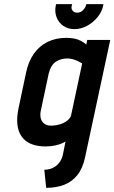

<svg xmlns="http://www.w3.org/2000/svg" viewBox="-20 -692 550 923"><path d="M477 -672H395L393 -665Q389 -653 378 -642Q367 -631 350 -631Q336 -631 328.5 -641.5Q321 -652 325 -665L327 -672H250L248 -665Q242 -635 252 -609Q262 -583 284.5 -567.5Q307 -552 338 -552Q369 -552 398 -567.5Q427 -583 448.5 -609Q470 -635 476 -665ZM389 64 510 -500H399L395 -478Q382 -489 367 -496.5Q352 -504 335 -507Q318 -510 299 -510Q248 -510 208.5 -490.5Q169 -471 143 -434Q117 -397 106 -346L70 -176Q50 -85 83.5 -36.5Q117 12 200 12Q212 12 225 10.5Q238 9 250.5 6Q263 3 274.5 -1.5Q286 -6 295 -12L282 53Q277 73 267.5 86.5Q258 100 245.5 108.5Q233 117 219.5 120.5Q206 124 193 124L202 211Q250 211 288 196.5Q326 182 352 149.5Q378 117 389 64ZM375 -387 322 -139Q321 -131 314 -122.5Q307 -114 295.5 -106.5Q284 -99 267.5 -94Q251 -89 230 -88Q207 -87 193.5 -97Q180 -107 176 -123.5Q172 -140 176 -159L214 -338Q219 -359 228 -373.5Q237 -388 249.5 -396Q262 -404 276 -407.5Q290 -411 304 -411Q316 -411 329 -407.5Q342 -404 352.5 -399Q363 -394 369 -390.5Q375 -387 375 -387Z"/></svg>

Font: Advent Pro
Style: Italic
Weight: 400
Italic angle: -12°
Designer: VivaRado, Andreas Kalpakidis
Foundry: VivaRado, Andreas Kalpakidis
Version: Version 3.000